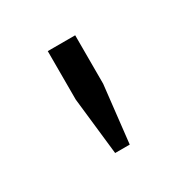

<svg xmlns="http://www.w3.org/2000/svg" viewBox="-63 -852 272 285"><g transform="rotate(-30 73.5 -709.5)"><path d="M61 -619 50 -717V-800H97V-717L86 -619Z"/></g></svg>

Font: Big Shoulders Text Thin Thin
Style: Regular
Weight: 250
Version: Version 2.002